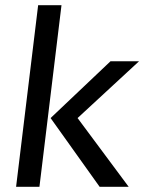

<svg xmlns="http://www.w3.org/2000/svg" viewBox="-20 -720 556 740"><path d="M476 0 279 -265 516 -484H406L175 -265L364 0ZM132 0 217 -700H127L42 0Z"/></svg>

Font: Gamestation Display
Style: Italic
Weight: 400
Designer: Jonas Hecksher
Foundry: Jonas Hecksher, Playtypeª, e-types AS
Version: Version 1.003